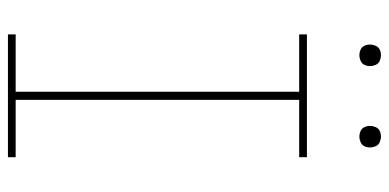

<svg xmlns="http://www.w3.org/2000/svg" viewBox="-262 -694 957 472"><g transform="rotate(90 216.0 -458.5)"><path d="M65 0H367V-19H226V-716H367V-735H65V-716H206V-19H65ZM316 -864Q323 -864 330 -867Q337 -870 340 -876.5Q343 -883 343 -890Q343 -897 340 -904Q337 -911 330 -914Q323 -917 316 -917Q309 -917 302.5 -914Q296 -911 293 -904Q290 -897 290 -890Q290 -883 293 -876.5Q296 -870 302.5 -867Q309 -864 316 -864ZM116 -864Q123 -864 130 -867Q137 -870 140 -876.5Q143 -883 143 -890Q143 -897 140 -904Q137 -911 130 -914Q123 -917 116 -917Q109 -917 102.5 -914Q96 -911 93 -904Q90 -897 90 -890Q90 -883 93 -876.5Q96 -870 102.5 -867Q109 -864 116 -864Z"/></g></svg>

Font: Iosevka Sparkle Thin
Style: Regular
Weight: 100
Designer: Belleve Invis
Foundry: Belleve Invis
Version: Version 4.5.0; ttfautohint (v1.8.3)